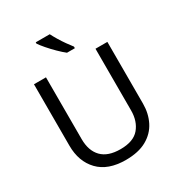

<svg xmlns="http://www.w3.org/2000/svg" viewBox="-217 -1090 1165 1246"><g transform="rotate(-30 365.5 -467.0)"><path d="M640 -252Q640 -178 610 -118.5Q580 -59 518.5 -24.5Q457 10 362 10Q229 10 159.5 -62.5Q90 -135 90 -254V-714H180V-251Q180 -164 226.5 -116Q273 -68 367 -68Q464 -68 507.5 -119.5Q551 -171 551 -252V-714H640ZM341 -944Q352 -922 368.5 -894.5Q385 -867 403.5 -841Q422 -815 437 -796V-784H378Q355 -802 326 -830.5Q297 -859 272.5 -887.5Q248 -916 236 -934V-944Z"/></g></svg>

Font: Noto Sans Phoenician
Style: Regular
Weight: 400
Designer: Monotype Design Team
Foundry: Monotype Imaging Inc.
Version: Version 2.001; ttfautohint (v1.8.4.7-5d5b)